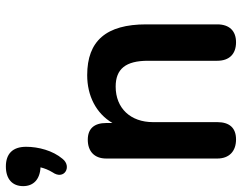

<svg xmlns="http://www.w3.org/2000/svg" viewBox="-134 -711 824 654"><g transform="rotate(-90 278.0 -384.0)"><path d="M64 -583C92 -616 105 -665 105 -707C105 -753 81 -776 38 -776C-5 -776 -29 -754 -29 -717C-29 -682 -6 -660 35 -658C32 -645 26 -630 18 -617C-10 -577 38 -550 64 -583ZM130 8C170 8 189 -15 189 -56V-275C189 -351 236 -402 310 -402C370 -402 398 -368 398 -292V-56C398 -15 421 8 461 8C500 8 522 -15 522 -56V-298C522 -434 466 -499 349 -499C279 -499 219 -469 186 -413V-434C186 -475 167 -497 129 -497C90 -497 65 -475 65 -434V-56C65 -15 90 8 130 8Z"/></g></svg>

Font: SN Pro SemiBold
Style: Regular
Weight: 600
Designer: Tobias Whetton
Foundry: Supernotes
Version: Version 1.003;Glyphs 3.3 (3324)